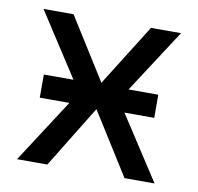

<svg xmlns="http://www.w3.org/2000/svg" viewBox="-63 -574 659 639"><g transform="rotate(10 266.5 -254.0)"><path d="M460 -214.8V-293H73.2Q73.2 -276.4 73.2 -254.2Q73.2 -231.9 73.2 -214.8ZM198.7 -253.9 34.2 0H136.7L265.6 -210L397.5 0H499L334 -253.9L499 -507.8H397.5L266.6 -299.3L135.7 -507.8H34.2Z"/></g></svg>

Font: Giphurs
Style: Regular
Weight: 400
Version: Version 2.010